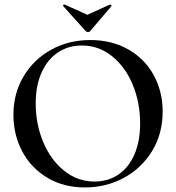

<svg xmlns="http://www.w3.org/2000/svg" viewBox="-20 -812 774 844"><path d="M39 -308Q39 -401 83.5 -476Q128 -551 205 -593.5Q282 -636 377 -636Q471 -636 543.5 -595Q616 -554 655.5 -482Q695 -410 695 -322Q695 -223 648 -147Q601 -71 523 -29.5Q445 12 353 12Q260 12 188.5 -30.5Q117 -73 78 -146Q39 -219 39 -308ZM596 -269Q596 -361 563.5 -439.5Q531 -518 472.5 -565Q414 -612 340 -612Q280 -612 234 -581Q188 -550 162.5 -492.5Q137 -435 137 -357Q137 -266 170 -187.5Q203 -109 262 -61.5Q321 -14 396 -14Q456 -14 501.5 -45.5Q547 -77 571.5 -134.5Q596 -192 596 -269ZM258 -785 257 -787Q257 -789 259.5 -791Q262 -793 264 -792L364 -747L463 -792Q465 -793 468.5 -789.5Q472 -786 470 -785L376 -675Q373 -671 367 -671Q361 -671 357 -675Z"/></svg>

Font: Cormorant Upright SemiBold
Style: Regular
Weight: 600
Designer: Christian Thalmann (Catharsis Fonts)
Foundry: Catharsis Fonts
Version: Version 3.302